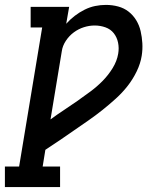

<svg xmlns="http://www.w3.org/2000/svg" viewBox="-64 -548 684 783"><path d="M-44 215V131H14L108 -436H61V-520H218L206 -451Q222 -469 241 -483.5Q260 -498 281 -508.5Q302 -519 324 -523.5Q346 -528 368 -528Q394 -528 418 -521.5Q442 -515 460.5 -500.5Q479 -486 491.5 -465.5Q504 -445 509.5 -421Q515 -397 516.5 -372Q518 -347 514 -321Q509 -289 493.5 -257Q478 -225 456.5 -197.5Q435 -170 408.5 -146Q382 -122 354.5 -100Q327 -78 297.5 -57.5Q268 -37 239 -17Q210 3 181 23Q152 43 121 63L110 131H181V215ZM142 -61Q169 -81 196.5 -99Q224 -117 251 -136Q278 -155 305 -175Q332 -195 355 -218.5Q378 -242 395.5 -270.5Q413 -299 418 -329Q422 -352 417.5 -374Q413 -396 400 -412.5Q387 -429 366 -436.5Q345 -444 322 -444Q300 -444 278 -437Q256 -430 237 -416Q218 -402 204.5 -381.5Q191 -361 188 -339Z"/></svg>

Font: Iosevka Etoile Medium
Style: Italic
Weight: 500
Italic angle: -9°
Designer: Belleve Invis
Foundry: Belleve Invis
Version: Version 22.1.2; ttfautohint (v1.8.4)